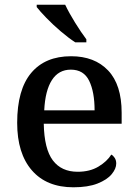

<svg xmlns="http://www.w3.org/2000/svg" viewBox="-20 -786 585 816"><path d="M292 10Q178 10 115.5 -62Q53 -134 53 -264Q53 -405 112.5 -476Q172 -547 282 -547Q382 -547 439.5 -486.5Q497 -426 497 -307V-260H166Q168 -153 204.5 -104.5Q241 -56 310 -56Q362 -56 398.5 -78Q435 -100 453 -129Q461 -125 467.5 -115Q474 -105 474 -91Q474 -69 454.5 -45.5Q435 -22 394.5 -6Q354 10 292 10ZM382 -317Q382 -395 359 -442.5Q336 -490 281 -490Q229 -490 200.5 -445.5Q172 -401 168 -317ZM300 -606Q272 -624 238.5 -652.5Q205 -681 177 -710Q149 -739 136 -756V-766H257Q273 -732 299 -690Q325 -648 347 -619V-606Z"/></svg>

Font: Noto Serif Bengali Medium
Style: Regular
Weight: 500
Designer: Juan Bruce, Universal Thirst, Indian Type Foundry and the Monotype Design Team.
Foundry: Monotype Imaging Inc.
Version: Version 2.003; ttfautohint (v1.8.4.7-5d5b)